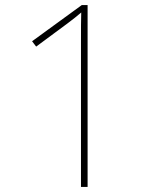

<svg xmlns="http://www.w3.org/2000/svg" viewBox="-20 -734 612 754"><path d="M324 0V-714H301L106 -572L122 -551L245 -642C270 -661 283 -671 299 -685C298 -658 298 -620 298 -563V0Z"/></svg>

Font: Noto Sans Malayalam Thin
Style: Regular
Weight: 100
Designer: Jelle Bosma - Monotype Design Team
Foundry: Monotype Imaging Inc.
Version: Version 2.104